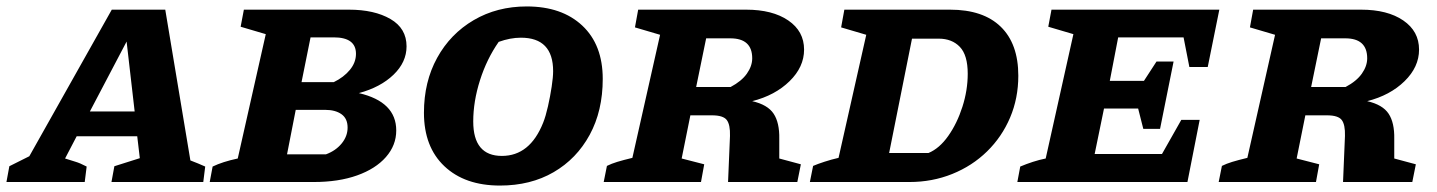

<svg xmlns="http://www.w3.org/2000/svg" viewBox="-78 -565 4460 596"><path d="M513 -67Q526 -62 537 -57.5Q548 -53 559 -48L553 0H268L277 -49L356 -74L348 -142H160L124 -73Q142 -67 156 -63Q170 -59 191 -48L185 0H-58L-49 -49L13 -80L269 -535H435ZM201 -219H340L315 -436Z M573 0 582 -48Q613 -63 660 -73L747 -459L669 -482L679 -535H1005Q1084 -535 1134 -506Q1184 -477 1184 -421Q1184 -372 1143.5 -333Q1103 -294 1036 -276Q1152 -249 1152 -160Q1152 -114 1120 -77.5Q1088 -41 1030.5 -20.5Q973 0 896 0ZM958 -449H886L858 -310H958Q989 -325 1008 -348Q1027 -371 1027 -398Q1027 -449 958 -449ZM813 -86H934Q964 -97 982.5 -119.5Q1001 -142 1001 -169Q1001 -197 982 -210.5Q963 -224 931 -224H840Z M1474 11Q1365 11 1301.5 -49Q1238 -109 1238 -215Q1238 -311 1279 -385.5Q1320 -460 1392.5 -502.5Q1465 -545 1557 -545Q1666 -545 1729.5 -485.5Q1793 -426 1793 -320Q1793 -221 1752.5 -146.5Q1712 -72 1640.5 -30.5Q1569 11 1474 11ZM1480 -81Q1567 -81 1608 -184Q1616 -204 1623 -235Q1630 -266 1634.5 -296Q1639 -326 1639 -344Q1639 -448 1539 -448Q1506 -448 1470 -435Q1433 -382 1412 -316Q1391 -250 1391 -188Q1391 -81 1480 -81Z M1796 0 1806 -50Q1820 -57 1838 -62.5Q1856 -68 1885 -75L1971 -457L1893 -480L1903 -535H2238Q2320 -535 2369 -501.5Q2418 -468 2418 -411Q2418 -357 2373 -313Q2328 -269 2257 -251Q2305 -240 2323.5 -212Q2342 -184 2341 -134V-73L2408 -55L2397 0H2182L2188 -143Q2189 -178 2178 -192.5Q2167 -207 2132 -207H2065L2038 -73L2108 -55L2098 0ZM2189 -446H2114L2083 -295H2190Q2224 -313 2240.5 -336.5Q2257 -360 2257 -384Q2257 -446 2189 -446Z M2871 -535Q2974 -535 3028.5 -482Q3083 -429 3083 -330Q3083 -260 3057.5 -200Q3032 -140 2986 -95Q2940 -50 2878 -25Q2816 0 2745 0H2436L2446 -50Q2460 -56 2481.5 -63Q2503 -70 2525 -75L2611 -457L2533 -480L2543 -535ZM2804 -90Q2838 -104 2865.5 -143Q2893 -182 2909.5 -233.5Q2926 -285 2926 -336Q2926 -394 2901.5 -419.5Q2877 -445 2836 -445H2753L2682 -90Z M3080 0 3089 -48Q3108 -56 3128 -62.5Q3148 -69 3168 -73L3254 -459L3176 -482L3186 -535H3707L3671 -357H3614L3596 -449H3393L3367 -314H3473L3512 -374H3565L3523 -165H3471L3455 -228H3349L3320 -87H3529L3589 -193H3646L3608 0Z M3705 0 3715 -50Q3729 -57 3747 -62.5Q3765 -68 3794 -75L3880 -457L3802 -480L3812 -535H4147Q4229 -535 4278 -501.5Q4327 -468 4327 -411Q4327 -357 4282 -313Q4237 -269 4166 -251Q4214 -240 4232.5 -212Q4251 -184 4250 -134V-73L4317 -55L4306 0H4091L4097 -143Q4098 -178 4087 -192.5Q4076 -207 4041 -207H3974L3947 -73L4017 -55L4007 0ZM4098 -446H4023L3992 -295H4099Q4133 -313 4149.5 -336.5Q4166 -360 4166 -384Q4166 -446 4098 -446Z"/></svg>

Font: Piazzolla SC
Style: Bold Italic
Weight: 700
Italic angle: -11.3°
Designer: Juan Pablo del Peral
Foundry: Huerta Tipografica
Version: Version 1.330